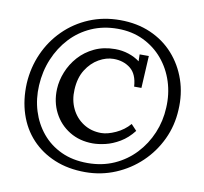

<svg xmlns="http://www.w3.org/2000/svg" viewBox="-86 -843 1048 986"><g transform="rotate(10 438.0 -350.0)"><path d="M433 -102Q364 -102 311 -134.5Q258 -167 229.5 -222.5Q201 -278 204 -346Q206 -390 224 -435Q242 -480 275 -517Q308 -554 355.5 -576.5Q403 -599 463 -599Q500 -599 533.5 -588Q567 -577 592 -558L591 -594H639L630 -426H592Q588 -491 552 -519.5Q516 -548 464 -548Q426 -548 387.5 -526Q349 -504 322.5 -462Q296 -420 293 -358Q290 -303 311.5 -258.5Q333 -214 373.5 -188Q414 -162 466 -162Q499 -162 541.5 -181.5Q584 -201 613 -235L642 -204Q611 -164 573 -141.5Q535 -119 498.5 -110.5Q462 -102 433 -102ZM420 50Q331 50 260 20.5Q189 -9 139.5 -62Q90 -115 66 -188Q42 -261 46 -348Q51 -431 83.5 -504Q116 -577 172 -632.5Q228 -688 302 -719Q376 -750 463 -750Q551 -750 622 -719Q693 -688 742.5 -632.5Q792 -577 817 -504Q842 -431 837 -348Q833 -265 799 -193Q765 -121 708 -66.5Q651 -12 577 19Q503 50 420 50ZM424 2Q500 2 562.5 -26Q625 -54 671 -103Q717 -152 743.5 -215Q770 -278 773 -348Q777 -419 756.5 -483Q736 -547 694.5 -596.5Q653 -646 593 -675Q533 -704 458 -704Q383 -704 321 -676.5Q259 -649 213.5 -600Q168 -551 141 -486.5Q114 -422 110 -348Q106 -278 125.5 -215Q145 -152 185.5 -103Q226 -54 286 -26Q346 2 424 2Z"/></g></svg>

Font: Lora Italic
Style: Italic
Weight: 400
Italic angle: -3°
Designer: Olga Karpushina, Alexei Vanyashin (Cyrillic)
Foundry: Cyreal
Version: Version 2.210; ttfautohint (v1.8.1.43-b0c9)